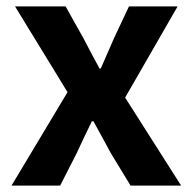

<svg xmlns="http://www.w3.org/2000/svg" viewBox="-20 -580 602 600"><path d="M16 0H168L220 -102C236 -136 251 -169 267 -201H272C290 -169 308 -135 326 -102L388 0H546L371 -275L535 -560H383L336 -460C323 -429 308 -397 295 -366H291C274 -397 257 -429 241 -460L185 -560H27L191 -292Z"/></svg>

Font: Noto Sans Mono CJK JP Bold
Style: Regular
Weight: 700
Designer: Ryoko NISHIZUKA (kana & ideographs); Paul D. Hunt (Latin, Greek & Cyrillic); Wenlong ZHANG (bopomofo); Sandoll Communica
Foundry: Adobe Systems Incorporated
Version: Version 1.004;PS 1.004;hotconv 1.0.82;makeotf.lib2.5.63406